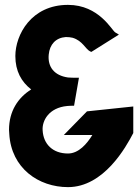

<svg xmlns="http://www.w3.org/2000/svg" viewBox="-20 -745 567 788"><path d="M527 -199V-308L337 -288L242 -191H359C337 -155 303 -115 259 -115C196 -115 158 -154 155 -210C152 -249 180 -303 256 -310C264 -311 275 -311 284 -311L304 -426H294C281 -426 270 -426 259 -427C203 -435 175 -470 180 -521C184 -563 209 -590 250 -593C260 -593 270 -592 278 -590C319 -578 331 -543 350 -534L355 -532L468 -603L453 -612C439 -620 387 -725 259 -725C108 -725 43 -602 43 -515C43 -453 68 -409 108 -378C54 -344 17 -289 17 -212C17 -206 18 -201 18 -197V-196C26 -54 139 23 259 23C406 23 497 -141 527 -199Z"/></svg>

Font: Bluebird
Style: SfBdNrw
Weight: 700
Designer: Jasper
Foundry: Cannot Into Space Fonts
Version: Version 0.98